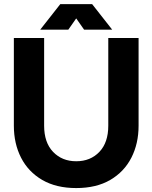

<svg xmlns="http://www.w3.org/2000/svg" viewBox="-20 -909 747 941"><path d="M196.3 -722.7V-293Q196.3 -210.4 240.2 -164.6Q284.2 -118.7 353.5 -118.7Q423.3 -118.7 467 -164.6Q510.7 -210.4 510.7 -293V-722.7H659.2V-293Q659.2 -205.1 623.8 -136Q588.4 -66.9 520.3 -27.1Q452.1 12.7 353.5 12.7Q255.4 12.7 187 -27.1Q118.7 -66.9 83.3 -136Q47.9 -205.1 47.9 -293V-722.7ZM314.9 -763.7H177.2L275.4 -888.7H431.6L529.8 -763.7H392.1L353.5 -818.8Z"/></svg>

Font: Giphurs
Style: Bold
Weight: 700
Version: Version 0.920; ttfautohint (v1.8.4.7-5d5b)